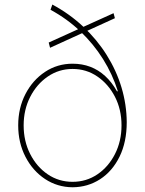

<svg xmlns="http://www.w3.org/2000/svg" viewBox="-20 -792 623 824"><path d="M473.1 -713.9 194.8 -586.9 189 -609.4 467.3 -735.4ZM291.5 11.7Q226.1 11.2 173.1 -23.9Q120.1 -59.1 89.1 -119.4Q58.1 -179.7 58.1 -253.9Q58.1 -328.1 89.1 -388.2Q120.1 -448.2 173.1 -483.4Q226.1 -518.6 291.5 -518.6Q332.5 -518.6 367.4 -505.4Q402.3 -492.2 431.2 -465.8Q460 -439.5 481.9 -400.4H485.8Q462.9 -473.6 422.1 -538.6Q381.3 -603.5 324.7 -657.5Q268.1 -711.4 196.8 -750L204.6 -772.5Q278.3 -732.9 337.2 -677.7Q396 -622.6 437.7 -556.2Q479.5 -489.7 501.5 -416.5Q523.4 -343.3 523.9 -267.6Q523.9 -182.6 493.2 -119.9Q462.4 -57.1 409.7 -22.9Q356.9 11.2 291.5 11.7ZM291.5 -11.7Q350.6 -11.7 397.9 -43.7Q445.3 -75.7 473.4 -130.9Q501.5 -186 501.5 -253.9Q501.5 -321.8 473.4 -376.5Q445.3 -431.2 397.9 -463.6Q350.6 -496.1 291.5 -496.1Q232.9 -496.1 185.3 -463.6Q137.7 -431.2 109.6 -376.2Q81.5 -321.3 81.5 -253.9Q81.5 -186 109.6 -130.9Q137.7 -75.7 185.1 -43.7Q232.4 -11.7 291.5 -11.7Z"/></svg>

Font: Inter 17pt Thin
Style: Regular
Weight: 250
Version: Version 4.001;git-66647c0bb